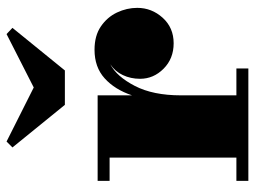

<svg xmlns="http://www.w3.org/2000/svg" viewBox="-116 -662 778 586"><g transform="rotate(-90 273.0 -369.0)"><path d="M299 -655 462 -738 481 -720 351 -560H246L116 -720L134 -738ZM14 -36.5H85V-423.5H14V-460H275V-355Q292.5 -407.5 326.8 -438.5Q361 -469.5 414 -469.5Q457 -469.5 485.2 -450.2Q513.5 -431 527.8 -401Q542 -371 542 -339Q542 -295 511.8 -261.5Q481.5 -228 434 -228Q387 -228 356.2 -258.8Q325.5 -289.5 325.5 -330.5Q325.5 -359 336.8 -383Q348 -407 370 -421.5Q332.5 -402 303.8 -346.5Q275 -291 275 -206V-36.5H357V0H14Z"/></g></svg>

Font: Bodoni* 06pt Fatface
Style: Regular
Weight: 900
Version: Version 2.3